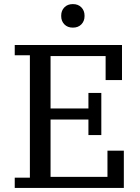

<svg xmlns="http://www.w3.org/2000/svg" viewBox="-20 -918 684 938"><path d="M52 -50H126V-648H52V-698H576V-527H496V-644H227V-388H412V-464H475V-258H412V-334H227V-54H505V-182H585V0H52ZM336 -783Q310 -783 294.5 -799Q279 -815 279 -839V-842Q279 -866 294.5 -882Q310 -898 336 -898Q362 -898 377.5 -882Q393 -866 393 -842V-839Q393 -815 377.5 -799Q362 -783 336 -783Z"/></svg>

Font: IBM Plex Serif Text
Style: Regular
Weight: 450
Designer: Mike Abbink, Paul van der Laan, Pieter van Rosmalen
Foundry: Bold Monday
Version: Version 3.001